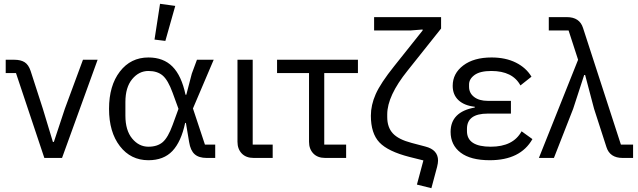

<svg xmlns="http://www.w3.org/2000/svg" viewBox="-20 -830 3355 1009"><path d="M213 0 64 -446H10V-516H55Q89 -516 109.5 -503Q130 -490 141 -457L205 -259L258 -84H263L321 -259L416 -516H493L306 0Z M849 -615 792 -622 821 -810 901 -799ZM760 12Q667 12 610 -62Q553 -136 553 -258Q553 -380 610 -454Q667 -528 760 -528Q839 -528 886.5 -480Q934 -432 955 -332H959L988 -443L1015 -516H1103L994 -260L1057 -70H1111V0H1066Q1025 0 1003 -19.5Q981 -39 974 -83L957 -184H953Q932 -85 886 -36.5Q840 12 760 12ZM760 -59Q807 -59 835 -83Q863 -107 887 -173L918 -258L887 -343Q863 -409 835 -433Q807 -457 760 -457Q710 -457 674.5 -414Q639 -371 639 -294V-222Q639 -145 674.5 -102Q710 -59 760 -59Z M1313 0Q1273 0 1250.5 -23.5Q1228 -47 1228 -85V-516H1308V-70H1413V0Z M1689 0Q1649 0 1626.5 -23.5Q1604 -47 1604 -85V-446H1436V-516H1861V-446H1684V-70H1799V0Z M2247 159 2171 140 2205 13 2133 -5Q2019 -34 1974 -81.5Q1929 -129 1929 -222Q1929 -278 1954.5 -335.5Q1980 -393 2052 -483L2201 -670V-675L2139 -670H1946V-740H2298V-680L2122 -459Q2015 -326 2015 -229V-215Q2015 -161 2044.5 -129Q2074 -97 2143 -79L2215 -60Q2282 -43 2282 14Q2282 27 2277 47Z M2554 12Q2453 12 2400.5 -28Q2348 -68 2348 -137Q2348 -242 2475 -265V-269Q2420 -275 2389.5 -303.5Q2359 -332 2359 -379Q2359 -444 2414.5 -486Q2470 -528 2563 -528Q2637 -528 2691 -501Q2745 -474 2773 -427L2715 -381Q2674 -457 2562 -457Q2503 -457 2474 -436Q2445 -415 2445 -386V-374Q2445 -341 2471.5 -320.5Q2498 -300 2543 -300H2665V-233H2543Q2434 -233 2434 -153V-141Q2434 -59 2559 -59Q2677 -59 2721 -140L2778 -99Q2715 12 2554 12Z M2812 0 3018 -516 2968 -670H2864V-740H2959Q3026 -740 3044 -683L3243 -70H3307V0H3252Q3185 0 3167 -57L3102 -258L3055 -436H3050L2992 -258L2891 0Z"/></svg>

Font: Anuphan
Style: Regular
Weight: 400
Designer: Mike Abbink, Paul van der Laan, Pieter van Rosmalen, Mint Tantisuwanna
Foundry: Bold Monday; Cadson Demak
Version: Version 3.002;hotconv 1.0.109;makeotfexe 2.5.65596